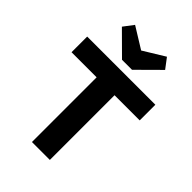

<svg xmlns="http://www.w3.org/2000/svg" viewBox="-277 -1080 1193 1193"><g transform="rotate(45 319.5 -484.0)"><path d="M240.5 0V-696H398V0ZM20 -568.5V-706H619V-568.5ZM459 -968 509 -902 363 -757H275L129 -902L179 -968L376.5 -846L260.5 -846.5Z"/></g></svg>

Font: Outfit Thin
Style: Regular
Weight: 100
Designer: Rodrigo Fuenzalida
Foundry: fragTYPE
Version: Version 1.100;gftools[0.9.27]